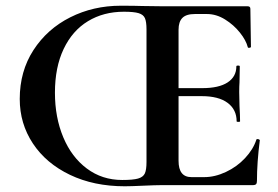

<svg xmlns="http://www.w3.org/2000/svg" viewBox="-20 -647 972 671"><path d="M49 -301Q49 -398 97 -472Q145 -546 225.5 -586.5Q306 -627 402 -627Q452 -627 477 -626L554 -625H846Q855 -625 855 -616L857 -483Q857 -481 852 -480Q847 -479 846 -482Q840 -506 818.5 -533Q797 -560 766.5 -579Q736 -598 703 -598H661Q631 -598 617.5 -584.5Q604 -571 604 -543V-85Q604 -28 649 -28H694Q731 -28 769.5 -46Q808 -64 836.5 -94.5Q865 -125 876 -159Q876 -161 880 -161Q883 -161 885.5 -159.5Q888 -158 888 -157Q878 -79 878 -15Q878 -7 875 -3.5Q872 0 863 0H544Q524 0 480 2Q438 4 416 4Q308 4 224.5 -36Q141 -76 95 -145.5Q49 -215 49 -301ZM685 -311H550V-339H687Q745 -339 775.5 -359Q806 -379 806 -415Q806 -418 812 -418Q818 -418 818 -415L817 -359Q816 -347 816 -325L817 -277Q819 -243 819 -223Q819 -221 813 -221Q807 -221 807 -223Q807 -264 775.5 -287.5Q744 -311 685 -311ZM492 -81V-544Q492 -571 486.5 -583.5Q481 -596 464.5 -601Q448 -606 413 -606Q342 -606 287.5 -573Q233 -540 202.5 -476Q172 -412 172 -323Q172 -237 201 -167.5Q230 -98 283.5 -58Q337 -18 407 -18Q445 -18 462.5 -23Q480 -28 486 -40.5Q492 -53 492 -81Z"/></svg>

Font: Cormorant Garamond
Style: Bold
Weight: 700
Designer: Christian Thalmann (Catharsis Fonts)
Foundry: Catharsis Fonts
Version: Version 4.000